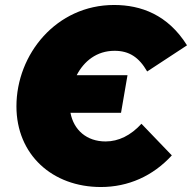

<svg xmlns="http://www.w3.org/2000/svg" viewBox="-20 -732 771 771"><path d="M385 19C495 19 594 -25 670 -108L548 -235C505 -188 456 -164 404 -164C328 -164 276 -210 263 -279H466L492 -430H288C317 -486 368 -528 440 -528C499 -528 538 -502 571 -445L731 -550C654 -673 546 -712 438 -712C206 -712 46 -514 46 -305C46 -111 190 19 385 19Z"/></svg>

Font: Fixel Display 20240404 Black
Style: Italic
Weight: 900
Italic angle: -10°
Designer: AlfaBravo + MacPaw
Foundry: Kyrylo Tkachov, Marchela Mozhyna, Serhii Makarenko, Maria Weinstein, Zakhar Kryvoshyya
Version: Version 1.211;Glyphs 3.2 (3225)